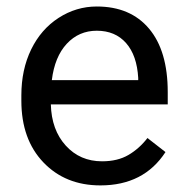

<svg xmlns="http://www.w3.org/2000/svg" viewBox="-20 -558 570 588"><path d="M287.6 9.8Q180.2 9.8 112.8 -60.8Q45.4 -131.3 45.4 -249.5V-266.1Q45.4 -344.7 75.4 -406.5Q105.5 -468.3 159.4 -503.2Q213.4 -538.1 276.4 -538.1Q379.4 -538.1 436.5 -470.2Q493.7 -402.3 493.7 -275.9V-238.3H135.7Q137.7 -160.2 181.4 -112.1Q225.1 -64 292.5 -64Q340.3 -64 373.5 -83.5Q406.7 -103 431.6 -135.3L486.8 -92.3Q420.4 9.8 287.6 9.8ZM276.4 -463.9Q221.7 -463.9 184.6 -424.1Q147.5 -384.3 138.7 -312.5H403.3V-319.3Q399.4 -388.2 366.2 -426Q333 -463.9 276.4 -463.9Z"/></svg>

Font: Roboto-o
Style: o-Regular
Weight: 400
Designer: Google
Version: Version 2.134; 2016; ttfautohint (v1.6)